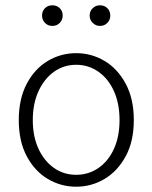

<svg xmlns="http://www.w3.org/2000/svg" viewBox="-20 -694 576 726"><path d="M268 12Q210 12 160.5 -17.5Q111 -47 81 -103.5Q51 -160 51 -240Q51 -320 81 -377Q111 -434 160.5 -463.5Q210 -493 268 -493Q326 -493 375.5 -463.5Q425 -434 455.5 -377Q486 -320 486 -240Q486 -160 455.5 -103.5Q425 -47 375.5 -17.5Q326 12 268 12ZM268 -33Q315 -33 352.5 -59Q390 -85 411 -131.5Q432 -178 432 -240Q432 -302 411 -349Q390 -396 352.5 -422.5Q315 -449 268 -449Q221 -449 184 -422.5Q147 -396 125.5 -349Q104 -302 104 -240Q104 -178 125.5 -131.5Q147 -85 184 -59Q221 -33 268 -33ZM358 -596Q342 -596 330.5 -607.5Q319 -619 319 -635Q319 -652 330.5 -663Q342 -674 358 -674Q375 -674 386 -663Q397 -652 397 -635Q397 -619 386 -607.5Q375 -596 358 -596ZM178 -596Q161 -596 150 -607.5Q139 -619 139 -635Q139 -652 150 -663Q161 -674 178 -674Q195 -674 206 -663Q217 -652 217 -635Q217 -619 206 -607.5Q195 -596 178 -596Z"/></svg>

Font: Assistant ExtraLight Light
Style: Regular
Weight: 300
Version: Version 3.000